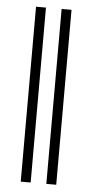

<svg xmlns="http://www.w3.org/2000/svg" viewBox="-52 -730 381 763"><g transform="rotate(5 139.0 -349.0)"><path d="M100.1 0H60.5V-697.8H100.1ZM202.1 0H162.6V-697.8H202.1Z"/></g></svg>

Font: Libertinage
Style: f
Weight: 400
Designer: OSP
Foundry: OSP
Version: Version 1.0; 2008; OFL relea